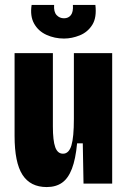

<svg xmlns="http://www.w3.org/2000/svg" viewBox="-20 -743 518 777"><path d="M169 14Q103 14 71 -35.5Q39 -85 39 -193V-528H194V-231Q194 -174 203.5 -147.5Q213 -121 235 -121Q247 -121 255.5 -129.5Q264 -138 269 -154.5Q274 -171 276.5 -198Q279 -225 279 -262V-528H434V-226V0H318L315 -163H292Q286 -99 271 -60Q256 -21 231 -3.5Q206 14 169 14ZM108 -723H199Q197 -695 209 -682Q221 -669 239 -669Q257 -669 267 -682Q277 -695 275 -723H366Q372 -672 353.5 -642.5Q335 -613 303 -600Q271 -587 239 -587Q201 -587 168 -602Q135 -617 118 -647.5Q101 -678 108 -723Z"/></svg>

Font: Bricolage Grotesque 24pt Condensed ExtraBold
Style: Regular
Weight: 800
Width: 3
Designer: Mathieu Triay
Foundry: Atelier Triay
Version: Version 1.001;gftools[0.9.33.dev8+g029e19f]